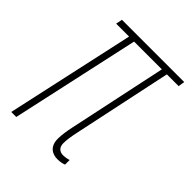

<svg xmlns="http://www.w3.org/2000/svg" viewBox="-159 -613 704 704"><g transform="rotate(45 193.0 -261.5)"><path d="M257 3C271 3 284 0 291 -3V-27C286 -25 273 -22 262 -22C242 -22 231 -34 231 -54C231 -72 234 -91 240 -119L321 -501H382L386 -526H63L58 -501H125L15 0H41L151 -501H295L214 -119C209 -96 205 -71 205 -52C205 -13 228 3 257 3Z"/></g></svg>

Font: Noto Sans ExtraCondensed Thin
Style: Italic
Weight: 100
Width: 2
Italic angle: -12°
Designer: Monotype Design Team
Foundry: Monotype Imaging Inc.
Version: Version 2.013